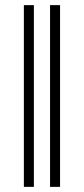

<svg xmlns="http://www.w3.org/2000/svg" viewBox="-20 -718 327 748"><path d="M214 10V-698H175V10ZM112 10V-698H73V10Z"/></svg>

Font: Libertinus Serif Display
Style: Regular
Weight: 400
Designer: Philipp H. Poll
Foundry: Khaled Hosny
Version: Version 6.1